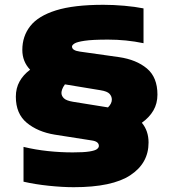

<svg xmlns="http://www.w3.org/2000/svg" viewBox="-20 -769 722 800"><path d="M287 11Q240.5 11 183 5Q125.5 -1 78 -12V-157Q127.5 -145 179.8 -139.5Q232 -134 283 -134Q329 -134 352.5 -137.8Q376 -141.5 384 -147.8Q392 -154 392 -161Q392 -180 361 -184L208 -208Q137.5 -219.5 91.8 -257.2Q46 -295 46 -366Q46 -401.5 61.5 -429.5Q77 -457.5 105.5 -478.5Q73 -512.5 73 -561Q73 -618 106 -660.2Q139 -702.5 213.2 -725.8Q287.5 -749 411 -749Q453 -749 498.2 -745Q543.5 -741 578 -734V-589Q506 -604 430 -604Q365 -604 333 -599.2Q301 -594.5 290.5 -587.8Q280 -581 280 -575Q280 -558.5 313 -554L476 -531Q548 -520.5 592 -483.8Q636 -447 636 -375Q636 -337.5 619 -308.5Q602 -279.5 571 -257.5Q599 -224 599 -175Q599 -89 523.2 -39Q447.5 11 287 11ZM284 -345 430 -321.5Q446 -337.5 446 -354Q446 -367.5 436.5 -378Q427 -388.5 399 -393L250.5 -417.5Q242 -405.5 239 -396.8Q236 -388 236 -382Q236 -369.5 246.2 -359.5Q256.5 -349.5 284 -345Z"/></svg>

Font: Encode Sans Expanded Expanded Black
Style: Regular
Weight: 900
Width: 7
Designer: Multiple Designers
Foundry: Impallari Type
Version: Version 3.000; ttfautohint (v1.8.3) -l 8 -r 50 -G 200 -x 14 